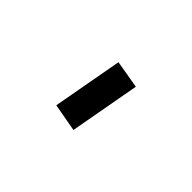

<svg xmlns="http://www.w3.org/2000/svg" viewBox="-40 -327 681 681"><g transform="rotate(45 300.0 13.5)"><path d="M272 -128 377 -110 329 155 224 136Z"/></g></svg>

Font: Tiny SemiBold
Style: Regular
Weight: 600
Designer: Philipp Nurullin, Konstantin Bulenkov
Foundry: JetBrains
Version: Version 2.251; ttfautohint (v1.8.4.7-5d5b)